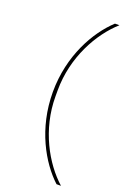

<svg xmlns="http://www.w3.org/2000/svg" viewBox="-169 -815 670 1009"><g transform="rotate(20 166.0 -311.0)"><path d="M105 -311C105 -107 197 53 289 138H314C216 51 126 -109 126 -294V-328C126 -513 216 -673 314 -760H289C197 -675 105 -515 105 -311Z"/></g></svg>

Font: IBM Plex Arabic Thin
Style: Regular
Weight: 100
Designer: Mike Abbink, Paul van der Laan, Pieter van Rosmalen, Wael Morcos, Khajak Apelian
Foundry: Bold Monday
Version: Version 1.0